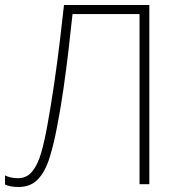

<svg xmlns="http://www.w3.org/2000/svg" viewBox="-23 -734 717 765"><path d="M572 0H533V-678H266Q259 -612 250 -534.5Q241 -457 229.5 -377.5Q218 -298 204 -227Q191 -158 174 -104Q157 -50 128 -19.5Q99 11 51 11Q33 11 20 8.5Q7 6 -3 1V-35Q8 -30 20 -27Q32 -24 49 -24Q84 -24 106 -51.5Q128 -79 141.5 -126.5Q155 -174 166 -236Q181 -319 193.5 -405Q206 -491 215.5 -570.5Q225 -650 232 -714H572Z"/></svg>

Font: Noto Sans ExtraLight
Style: Regular
Weight: 200
Designer: Monotype Design Team
Foundry: Monotype Imaging Inc.
Version: Version 2.007